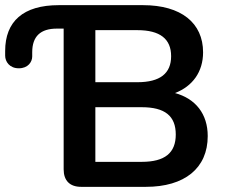

<svg xmlns="http://www.w3.org/2000/svg" viewBox="-20 -725 878 745"><path d="M546 0C696 0 786 -72 786 -197C786 -283 739 -342 659 -364C727 -390 768 -446 768 -522C768 -636 683 -705 535 -705H208C70 -705 0 -642 0 -527V-509C0 -486 17 -460 53 -460C89 -460 105 -485 105 -506V-522C105 -584 137 -614 201 -614H227V-68C227 -24 251 0 295 0ZM350 -608H513C601 -608 644 -574 644 -507C644 -440 601 -406 513 -406H350ZM350 -309H530C620 -309 662 -275 662 -203C662 -132 620 -97 530 -97H350Z"/></svg>

Font: Nunito
Style: Bold
Weight: 700
Designer: Vernon Adams
Foundry: Vernon Adams
Version: Version 3.602